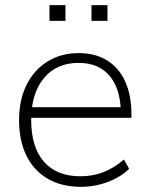

<svg xmlns="http://www.w3.org/2000/svg" viewBox="-20 -718 581 745"><path d="M481 -63Q449 -31 398.5 -12Q348 7 294 7Q220 7 166 -24Q112 -55 83 -113Q54 -171 54 -252Q54 -330 83 -388.5Q112 -447 164.5 -479.5Q217 -512 285 -512Q349 -512 395 -484Q441 -456 465.5 -402.5Q490 -349 490 -273V-261H91L90 -302H468L449 -261Q452 -363 409.5 -418.5Q367 -474 285 -474Q199 -474 150 -414.5Q101 -355 101 -252Q101 -147 150.5 -90.5Q200 -34 292 -34Q339 -34 380 -49.5Q421 -65 461 -99ZM335 -698H397V-637H335ZM172 -698H234V-637H172Z"/></svg>

Font: Muli ExtraLight
Style: Regular
Weight: 250
Designer: Vernon Adams
Foundry: Vernon Adams
Version: Version 2.100; ttfautohint (v1.8.1.43-b0c9)